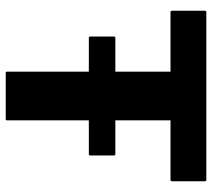

<svg xmlns="http://www.w3.org/2000/svg" viewBox="-55 -685 740 670"><g transform="rotate(90 315.0 -350.0)"><path d="M107.5 -295V-377.5Q107.5 -382.5 112.5 -382.5H230V-575H22.5Q17.5 -575 17.5 -580V-695Q17.5 -700 22.5 -700H607.5Q612.5 -700 612.5 -695V-580Q612.5 -575 607.5 -575H400V-382.5H517.5Q522.5 -382.5 522.5 -377.5V-295Q522.5 -290 517.5 -290H400V-5Q400 0 395 0H235Q230 0 230 -5V-290H112.5Q107.5 -290 107.5 -295Z"/></g></svg>

Font: MFEK Sans
Style: Bold
Weight: 700
Designer: Owen Earl
Foundry: indestructible type*
Version: Version 0.001; ttfautohint (v1.8.4.7-5d5b)